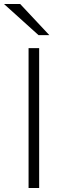

<svg xmlns="http://www.w3.org/2000/svg" viewBox="-35 -941 323 961"><path d="M108 -700H161V0H108ZM-15 -921H66L212 -765H158Z"/></svg>

Font: Overpass ExtraLight
Style: Regular
Weight: 200
Designer: Delve Withrington, Thomas Jockin
Foundry: Delve Fonts
Version: Version 3.000;DELV;Overpass